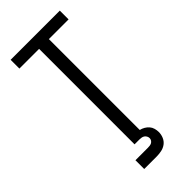

<svg xmlns="http://www.w3.org/2000/svg" viewBox="-296 -791 1068 1068"><g transform="rotate(-45 237.5 -257.5)"><path d="M199 0V-666H44V-735H431V-666H276V0ZM140 220V151H238Q245 151 253 150Q261 149 267.5 145.5Q274 142 278.5 135Q283 128 283 120Q283 112 279 104.5Q275 97 268.5 92.5Q262 88 254 86.5Q246 85 238 85H199V0H276V49Q290 52 303 59.5Q316 67 325.5 78Q335 89 339 103.5Q343 118 343 132Q343 152 335 170.5Q327 189 311.5 200.5Q296 212 276.5 216Q257 220 238 220Z"/></g></svg>

Font: Iosevka QP
Style: Regular
Weight: 400
Designer: Belleve Invis
Foundry: Belleve Invis
Version: Version 20.0.0; ttfautohint (v1.8.4)